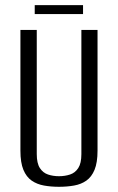

<svg xmlns="http://www.w3.org/2000/svg" viewBox="-20 -706 453 738"><path d="M206.7 12Q176 12 149.2 7.2Q122.3 2.4 101.8 -11.7Q81.3 -25.9 69.9 -53.4Q58.5 -80.9 58.5 -126.7V-591H121.3V-113.6Q121.3 -78.4 133.3 -60Q145.3 -41.6 164.6 -35.2Q183.9 -28.7 206.7 -28.7Q229.5 -28.7 249.2 -35.2Q268.8 -41.6 280.8 -60Q292.8 -78.4 292.8 -113.6V-591H354.9V-127Q354.9 -81.2 343.5 -53.5Q332.1 -25.9 311.9 -11.7Q291.8 2.4 264.6 7.2Q237.4 12 206.7 12ZM113.5 -652V-686.2H299.2V-652Z"/></svg>

Font: Alumni Sans SC Thin
Style: Regular
Weight: 100
Designer: Robert E. Leuschke
Foundry: Robert E. Leuschke
Version: Version 1.018